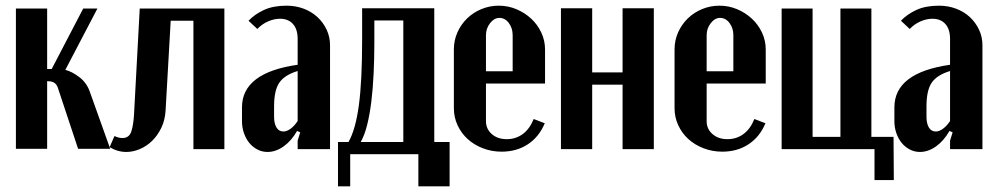

<svg xmlns="http://www.w3.org/2000/svg" viewBox="-20 -525 3505 676"><path d="M183 -218Q178 -230 169.5 -234.5Q161 -239 149 -239H146V-1H36V-495H146V-282H162L273 -495H323L210 -279Q234 -273 260.5 -252.5Q287 -232 298 -197L368 -1H255Z M383 -46Q398 -39 411 -39Q435 -39 442.5 -62.5Q450 -86 452 -124L472 -495H770V0H661V-452H581L563 -136Q561 -102 548 -75Q535 -48 515.5 -29Q496 -10 472 0Q448 10 425 10Q394 10 366 -7Z M832 -147Q832 -269 1028 -297V-388Q1028 -422 1011.5 -440.5Q995 -459 966 -459Q945 -459 923.5 -449.5Q902 -440 886 -423L855 -452Q877 -475 909.5 -490Q942 -505 989 -505Q1021 -505 1049 -494.5Q1077 -484 1097.5 -465Q1118 -446 1130 -420.5Q1142 -395 1142 -366V0H1028V-30L1037 -59L1026 -64Q1006 -29 978.5 -9.5Q951 10 922 10Q903 10 886.5 1.5Q870 -7 858 -21.5Q846 -36 839 -56Q832 -76 832 -98ZM978 -62Q990 -62 1003.5 -72Q1017 -82 1028 -99V-275Q982 -261 963.5 -234Q945 -207 945 -151V-114Q945 -90 953.5 -76Q962 -62 978 -62Z M1170 131V-25H1207Q1232 -69 1243.5 -154.5Q1255 -240 1255 -385V-496H1509V-25H1563V131H1453V18H1213V131ZM1400 -25V-453H1298V-374Q1298 -319 1295.5 -266.5Q1293 -214 1287.5 -168.5Q1282 -123 1273 -86.5Q1264 -50 1250 -25Z M1578 -351Q1578 -383 1590.5 -411Q1603 -439 1624.5 -460Q1646 -481 1675 -493Q1704 -505 1736 -505Q1769 -505 1798.5 -492.5Q1828 -480 1850.5 -459Q1873 -438 1886 -410Q1899 -382 1899 -351V-231H1691V-98Q1691 -71 1711.5 -53Q1732 -35 1764 -35Q1796 -35 1820.5 -53Q1845 -71 1859 -106L1898 -91Q1878 -43 1838.5 -17Q1799 9 1746 9Q1711 9 1680 -3Q1649 -15 1626.5 -35.5Q1604 -56 1591 -84Q1578 -112 1578 -144ZM1785 -274V-401Q1785 -426 1771.5 -444Q1758 -462 1738 -462Q1720 -462 1705.5 -443.5Q1691 -425 1691 -401V-274Z M2065 -496V-270H2172V-496H2282V0H2172V-227H2065V0H1955V-496Z M2355 -351Q2355 -383 2367.5 -411Q2380 -439 2401.5 -460Q2423 -481 2452 -493Q2481 -505 2513 -505Q2546 -505 2575.5 -492.5Q2605 -480 2627.5 -459Q2650 -438 2663 -410Q2676 -382 2676 -351V-231H2468V-98Q2468 -71 2488.5 -53Q2509 -35 2541 -35Q2573 -35 2597.5 -53Q2622 -71 2636 -106L2675 -91Q2655 -43 2615.5 -17Q2576 9 2523 9Q2488 9 2457 -3Q2426 -15 2403.5 -35.5Q2381 -56 2368 -84Q2355 -112 2355 -144ZM2562 -274V-401Q2562 -426 2548.5 -444Q2535 -462 2515 -462Q2497 -462 2482.5 -443.5Q2468 -425 2468 -401V-274Z M2732 -495H2841V-43H2939V-495H3048V-43H3126L3127 109H3059V0H2732Z M3129 -147Q3129 -269 3325 -297V-388Q3325 -422 3308.5 -440.5Q3292 -459 3263 -459Q3242 -459 3220.5 -449.5Q3199 -440 3183 -423L3152 -452Q3174 -475 3206.5 -490Q3239 -505 3286 -505Q3318 -505 3346 -494.5Q3374 -484 3394.5 -465Q3415 -446 3427 -420.5Q3439 -395 3439 -366V0H3325V-30L3334 -59L3323 -64Q3303 -29 3275.5 -9.5Q3248 10 3219 10Q3200 10 3183.5 1.5Q3167 -7 3155 -21.5Q3143 -36 3136 -56Q3129 -76 3129 -98ZM3275 -62Q3287 -62 3300.5 -72Q3314 -82 3325 -99V-275Q3279 -261 3260.5 -234Q3242 -207 3242 -151V-114Q3242 -90 3250.5 -76Q3259 -62 3275 -62Z"/></svg>

Font: Moniqa ExtBd Paragraph
Style: Regular
Weight: 800
Designer: Rajesh Rajput
Foundry: Rajesh Rajput
Version: Version 1.000